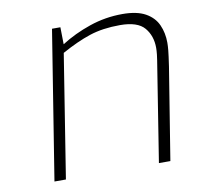

<svg xmlns="http://www.w3.org/2000/svg" viewBox="-66 -608 699 677"><g transform="rotate(-10 284.0 -270.0)"><path d="M76 0 161 -532H191L192 -471Q239 -501 296 -520.5Q353 -540 414 -540Q466 -540 496.5 -523Q527 -506 540 -477Q553 -448 553 -413Q553 -402 551.5 -386Q550 -370 544 -329L491 0H450L502 -328Q508 -364 509.5 -378Q511 -392 511 -402Q511 -445 486.5 -474Q462 -503 399 -503Q337 -503 290 -487.5Q243 -472 187 -441L117 0Z"/></g></svg>

Font: Exo Thin ExtraLight
Style: Italic
Weight: 250
Italic angle: -9°
Version: Version 2.000